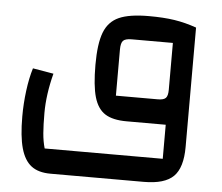

<svg xmlns="http://www.w3.org/2000/svg" viewBox="-52 -540 1001 865"><g transform="rotate(5 448.0 -108.0)"><path d="M803 -448V92Q803 186 763 225.5Q723 265 629 265H207Q152 265 120 240.5Q88 216 73 162.5Q58 109 58 19Q58 -39 65.5 -97.5Q73 -156 87 -201L181 -185Q156 -89 156 -5Q156 49 159 86Q162 123 171 154H705V0H528Q465 0 430.5 -22Q396 -44 381 -95.5Q366 -147 366 -242Q366 -337 385.5 -388Q405 -439 452 -460Q499 -481 587 -481Q654 -481 703 -473.5Q752 -466 803 -448ZM705 -158V-370H519Q490 -370 480 -359.5Q470 -349 470 -319V-111H660Q686 -111 695.5 -121Q705 -131 705 -158Z"/></g></svg>

Font: Changa Medium
Style: Regular
Weight: 500
Designer: Eduardo Rodriguez Tunni
Foundry: Eduardo Rodriguez Tunni
Version: Version 2.002; ttfautohint (v1.5) -l 8 -r 50 -G 150 -x 14 -H